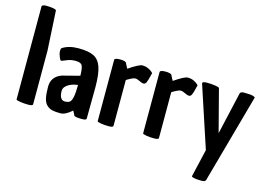

<svg xmlns="http://www.w3.org/2000/svg" viewBox="-123 -1015 2100 1502"><g transform="rotate(15 926.5 -264.0)"><path d="M180 0Q180 6 178 8Q174 16 141 16Q108 16 76.5 11Q45 6 45 0V-752Q45 -768 80 -768Q115 -768 138 -763.5Q161 -759 162 -752L180 -431Z M496 -31Q444 16 403.5 16Q363 16 338 10.5Q313 5 293 -13.5Q273 -32 265 -67Q257 -102 257 -160Q257 -241 336 -271L479 -308Q478 -373 466 -392Q454 -411 414 -411Q374 -411 345 -398L310 -384H309Q300 -379 293 -392Q275 -430 275 -451.5Q275 -473 278.5 -475.5Q282 -478 282 -479Q332 -512 411.5 -512Q491 -512 534 -491Q577 -470 596.5 -414.5Q616 -359 616 -250L614 0Q614 6 612 8Q608 16 574 16Q512 16 512 0ZM368 -158Q368 -86 410 -82Q439 -82 452 -92Q480 -111 480 -234Q428 -227 398 -205.5Q368 -184 368 -158Z M819 -456Q901 -512 927.5 -512Q954 -512 975.5 -502Q997 -492 1007 -482L1016 -473Q1001 -409 993 -393Q985 -377 971.5 -377Q958 -377 937 -388Q916 -399 899 -399Q882 -399 831 -368V0Q831 6 829 8Q825 16 792 16Q759 16 730.5 11Q702 6 702 0V-496Q702 -512 747 -512Q792 -512 799 -496V-494Z M1187 -456Q1269 -512 1295.5 -512Q1322 -512 1343.5 -502Q1365 -492 1375 -482L1384 -473Q1369 -409 1361 -393Q1353 -377 1339.5 -377Q1326 -377 1305 -388Q1284 -399 1267 -399Q1250 -399 1199 -368V0Q1199 6 1197 8Q1193 16 1160 16Q1127 16 1098.5 11Q1070 6 1070 0V-496Q1070 -512 1115 -512Q1160 -512 1167 -496V-494Z M1414 -499Q1414 -512 1450.5 -512Q1487 -512 1518.5 -507Q1550 -502 1551 -496L1640 -154L1718 -496Q1722 -512 1750 -512Q1805 -512 1823 -506Q1841 -500 1841 -497L1641 224Q1637 240 1609 240Q1581 240 1563 238Q1524 233 1526 224Q1526 221 1527 219L1578 0L1415 -494V-496Q1414 -498 1414 -499Z"/></g></svg>

Font: Chau Philomene One
Style: Regular
Weight: 400
Designer: Vicente Lamonaca
Foundry: TipoType
Version: Version 1.002